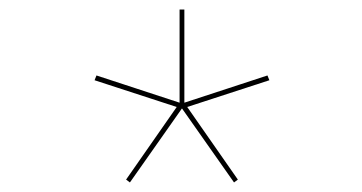

<svg xmlns="http://www.w3.org/2000/svg" viewBox="-20 -650 758 402"><path d="M470 -268 361 -423 252 -268 244 -274 350 -426 178 -482 182 -492 356 -435V-630H366V-435L540 -492L544 -482L372 -426L478 -274Z"/></svg>

Font: Bungee Hairline
Style: Regular
Weight: 400
Designer: David Jonathan Ross
Foundry: David Jonathan Ross
Version: Version 1.001;PS 1.0;hotconv 1.0.72;makeotf.lib2.5.5900